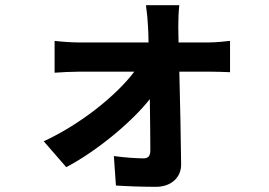

<svg xmlns="http://www.w3.org/2000/svg" viewBox="-20 -642 1040 742"><path d="M670 -478 669 -539C669 -566 670 -598 673 -622H544C548 -595 551 -563 552 -539C553 -520 554 -500 554 -478H282C256 -478 215 -481 191 -484V-361C220 -363 256 -365 285 -365H499C429 -272 290 -161 149 -96L236 4C354 -58 489 -170 559 -259C560 -183 561 -110 561 -61C561 -41 554 -30 535 -30C509 -30 461 -33 420 -39L428 75C473 78 535 80 583 80C641 80 681 44 680 -8C679 -110 676 -246 673 -365H793C815 -365 846 -364 869 -363V-484C852 -482 814 -478 788 -478Z"/></svg>

Font: Source Han Sans Old Style Bold
Style: Regular
Weight: 700
Designer: Ryoko NISHIZUKA (kana & ideographs); Paul D. Hunt (Latin, Greek & Cyrillic); Wenlong ZHANG (bopomofo); Sandoll Communica
Foundry: Adobe Systems Incorporated
Version: Version 1.004;PS 1.004;hotconv 1.0.81;makeotf.lib2.5.63406